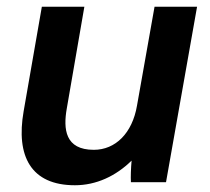

<svg xmlns="http://www.w3.org/2000/svg" viewBox="-20 -540 622 569"><path d="M202 9C265 9 323 -18 370 -64C368 -42 367 -15 368 0H472L564 -520H438L386 -227C372 -145 322 -96 258 -96C173 -96 167 -157 178 -219L230 -520H104L50 -210C27 -78 71 9 202 9Z"/></svg>

Font: Fixel Text 20240404 SemiBold
Style: Italic
Weight: 600
Width: 4
Italic angle: -10°
Designer: AlfaBravo + MacPaw
Foundry: Kyrylo Tkachov, Marchela Mozhyna, Serhii Makarenko, Maria Weinstein, Zakhar Kryvoshyya
Version: Version 1.211;Glyphs 3.2 (3225)